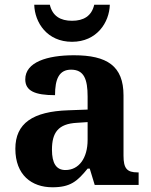

<svg xmlns="http://www.w3.org/2000/svg" viewBox="-20 -783 640 813"><path d="M285 -606C390 -606 443 -688 445 -763H379C368 -715 334 -695 285 -695C236 -695 202 -715 191 -763H125C127 -688 179 -606 285 -606ZM202 10C278 10 307 -15 351 -69H360L381 0H567V-53H563C518 -53 503 -69 503 -124V-379C503 -504 433 -549 293 -549C180 -549 87 -520 87 -447C87 -398 128 -380 213 -380C213 -448 230 -488 281 -488C336 -488 351 -447 351 -374V-319L269 -316C119 -311 45 -261 45 -153C45 -42 114 10 202 10ZM257 -63C218 -63 200 -92 200 -149C200 -221 226 -259 306 -263L351 -266V-191C351 -113 314 -63 257 -63Z"/></svg>

Font: Noto Serif Georgian Bold
Style: Regular
Weight: 700
Designer: Monotype Design Team, Akaki Razmadze
Foundry: Google LLC
Version: Version 2.003